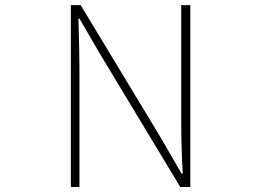

<svg xmlns="http://www.w3.org/2000/svg" viewBox="-20 -746 1040 766"><path d="M262.7 0V-725.6H301.8L621.1 -197.3L704.1 -53.7H709Q703.1 -159.2 703.1 -258.8V-725.6H739.3V0H699.2L379.9 -529.3L296.9 -671.9H293Q296.9 -535.2 296.9 -472.7V0Z"/></svg>

Font: Gen Shin Gothic Monospace ExtraLight
Style: Regular
Weight: 200
Designer: [Source Han Sans]
Ryoko NISHIZUKA  (kana & ideographs); Paul D. Hunt (Latin, Greek & Cyrillic); Wenlong ZHANG  (bopomofo
Version: Version 1.002.20150607